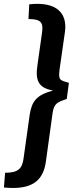

<svg xmlns="http://www.w3.org/2000/svg" viewBox="-47 -790 399 978"><path d="M102 -768 98 -693C161 -693 175 -676 167 -623L144 -460C131 -377 151 -342 223 -329C137 -305 115 -274 104 -204L73 17C66 72 42 90 -21 90L-27 165C121 180 174 127 187 31L221 -215C228 -265 249 -271 293 -286L304 -368C257 -382 249 -380 257 -440L284 -629C296 -719 246 -784 102 -768Z"/></svg>

Font: Exo 2 Semi Bold
Style: Italic
Weight: 600
Italic angle: -8°
Designer: Natanael Gama
Version: Version 1.001;PS 001.001;hotconv 1.0.88;makeotf.lib2.5.64775